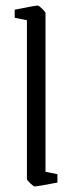

<svg xmlns="http://www.w3.org/2000/svg" viewBox="-20 -663 263 692"><path d="M77 -18V-590L33 -599V-628Q107 -643 116 -643Q120 -643 132 -631.5Q144 -620 144 -616V-44L187 -35V-5Q114 9 105 9Q101 9 89 -2.5Q77 -14 77 -18Z"/></svg>

Font: Grenze Light
Style: Regular
Weight: 300
Designer: Renata Polastri
Foundry: Omnibus-Type
Version: Version 1.002; ttfautohint (v1.8)